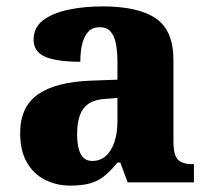

<svg xmlns="http://www.w3.org/2000/svg" viewBox="-20 -570 654 600"><path d="M200 10Q157 10 121 -8Q85 -26 64 -62.5Q43 -99 43 -154Q43 -236 98.5 -275Q154 -314 265 -318L347 -321V-375Q347 -410 342 -434.5Q337 -459 325 -472Q313 -485 291 -485Q270 -485 257 -472Q244 -459 237.5 -435Q231 -411 231 -377Q158 -377 121.5 -392.5Q85 -408 85 -446Q85 -484 114.5 -506.5Q144 -529 193 -539.5Q242 -550 301 -550Q412 -550 467 -512.5Q522 -475 522 -382V-128Q522 -101 527.5 -85.5Q533 -70 546.5 -63.5Q560 -57 582 -57H586V0H379L356 -62H347Q325 -35 305.5 -19.5Q286 -4 261.5 3Q237 10 200 10ZM268 -67Q293 -67 310.5 -82.5Q328 -98 337.5 -126Q347 -154 347 -191V-264L310 -261Q276 -259 257 -246Q238 -233 229.5 -209.5Q221 -186 221 -151Q221 -124 226 -105Q231 -86 241.5 -76.5Q252 -67 268 -67Z"/></svg>

Font: Noto Serif Kannada ExtraBold
Style: Regular
Weight: 800
Version: Version 2.003